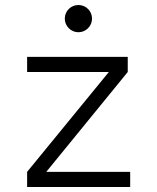

<svg xmlns="http://www.w3.org/2000/svg" viewBox="-20 -744 626 764"><path d="M87.9 0H498V-60.1H164.1L488.3 -457.5V-517.6H87.9V-457.5H413.1L87.9 -60.1ZM292 -615.7C321.8 -615.7 346.2 -640.1 346.2 -669.9C346.2 -700.2 321.8 -724.1 292 -724.1C262.2 -724.1 237.8 -700.2 237.8 -669.9C237.8 -640.1 262.2 -615.7 292 -615.7Z"/></svg>

Font: Cascadia Code Light
Style: Regular
Weight: 300
Monospace: yes
Designer: Aaron Bell
Foundry: Saja Typeworks
Version: Version 2404.023